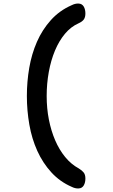

<svg xmlns="http://www.w3.org/2000/svg" viewBox="-20 -893 640 1086"><path d="M463 117Q463 127 461 136.5Q459 146 454.5 154.5Q450 163 442 168Q434 173 422 173Q414 173 405 171Q396 169 386 164Q319 135 270.5 82Q222 29 191 -39.5Q160 -108 146 -188Q132 -268 132 -350Q132 -431 145.5 -509.5Q159 -588 189 -656.5Q219 -725 267.5 -779Q316 -833 384 -863Q396 -869 405 -871Q414 -873 422 -873Q434 -873 442 -868Q450 -863 454.5 -854.5Q459 -846 461 -836.5Q463 -827 463 -817Q463 -796 454.5 -783.5Q446 -771 424 -761Q381 -742 347.5 -702Q314 -662 291 -607Q268 -552 256 -486Q244 -420 244 -350Q244 -280 256.5 -216.5Q269 -153 292 -99.5Q315 -46 348.5 -5Q382 36 426 60Q444 71 453.5 83Q463 95 463 117Z"/></svg>

Font: Maple Mono NL SemiBold
Style: Regular
Weight: 600
Monospace: yes
Designer: subframe7536
Version: Version 7.000